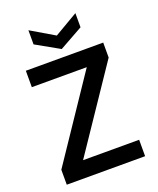

<svg xmlns="http://www.w3.org/2000/svg" viewBox="-165 -1013 911 1110"><g transform="rotate(-20 291.0 -457.5)"><path d="M50 0V-92L391 -599H53V-700H529V-608L187 -101H532V0ZM291 -747 147 -828V-915L291 -830L436 -915V-828Z"/></g></svg>

Font: DM Sans 10pt SemiBold
Style: Regular
Weight: 600
Version: Version 4.004;gftools[0.9.30]